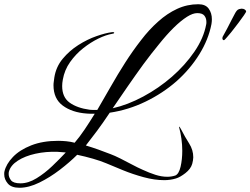

<svg xmlns="http://www.w3.org/2000/svg" viewBox="-87 -743 1184 908"><path d="M5 145Q-33 145 -50 125Q-67 105 -67 82Q-67 78 -67 74.5Q-67 71 -66 68Q-58 33 -26 -0.5Q6 -34 60.5 -55.5Q115 -77 188 -77Q207 -77 227 -75Q247 -73 266 -68Q290 -96 313.5 -131Q337 -166 361 -205H342Q333 -205 323 -206Q254 -211 210 -243.5Q166 -276 166 -340Q166 -349 167.5 -358Q169 -367 170 -377Q178 -427 209.5 -465Q241 -503 283.5 -530Q326 -557 369 -572Q412 -587 443 -591H448Q453 -591 453 -588Q453 -584 443 -583Q414 -578 378 -560.5Q342 -543 306.5 -515Q271 -487 244.5 -449.5Q218 -412 210 -366Q207 -350 207 -336Q207 -283 242.5 -257.5Q278 -232 337 -224Q345 -223 354 -223H373L437 -334Q470 -392 505.5 -447.5Q541 -503 580 -553Q618 -603 661 -641Q703 -679 750.5 -701Q798 -723 851 -723Q885 -723 900 -702Q915 -681 915 -652Q915 -647 914.5 -641Q914 -635 913 -629Q899 -556 855.5 -486Q812 -416 748 -359Q683 -302 601.5 -262.5Q520 -223 432 -210Q400 -162 371 -123Q342 -84 319 -55Q349 -46 378.5 -35.5Q408 -25 436 -14Q455 -7 482 6.5Q509 20 537 35Q565 50 588 60Q618 74 647.5 83.5Q677 93 704 93Q724 93 742 87Q759 80 767 45.5Q775 11 775 -30Q775 -58 771 -87Q767 -116 760 -141Q759 -144 761 -144Q763 -143 769 -132Q788 -95 807.5 -64.5Q827 -34 827 1Q827 8 825.5 16Q824 24 822 32Q815 56 790 75.5Q765 95 745 101Q718 109 690 109Q644 109 592.5 95Q541 81 494.5 62Q448 43 415 29Q389 18 352.5 7.5Q316 -3 278 -11Q243 24 196 60Q149 96 99 120.5Q49 145 5 145ZM446 -231Q517 -247 590.5 -286.5Q664 -326 726 -380Q788 -434 832 -498Q876 -562 888 -627Q889 -630 889 -633.5Q889 -637 889 -640Q889 -657 879.5 -669Q870 -681 846 -681Q825 -681 798 -664Q768 -645 734.5 -612Q701 -579 665 -534Q628 -489 591 -439Q554 -388 517 -334.5Q480 -281 446 -231ZM10 124Q47 124 86 100Q125 76 160.5 42Q196 8 224 -22Q203 -23 185 -25Q130 -27 80.5 -16Q31 -5 -3 17Q-37 39 -45 69Q-46 72 -46 80Q-46 95 -35 109.5Q-24 124 10 124ZM972 -553Q967 -553 965 -559Q964 -563 966 -569Q976 -586 987 -607.5Q998 -629 1008 -648.5Q1018 -668 1023 -677Q1027 -685 1032 -691.5Q1037 -698 1044 -700Q1052 -702 1055 -702Q1065 -702 1070.5 -698Q1076 -694 1077 -690Q1078 -687 1066.5 -670.5Q1055 -654 1041.5 -636Q1028 -618 1020 -608Q1016 -602 1005.5 -589.5Q995 -577 986 -566.5Q977 -556 974 -554Q974 -554 973.5 -553.5Q973 -553 972 -553Z"/></svg>

Font: Birthstone Bounce
Style: Regular
Weight: 400
Designer: Robert E. Leuschke
Foundry: Rob Leuschke
Version: Version 1.010; ttfautohint (v1.8.3)